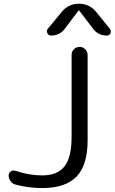

<svg xmlns="http://www.w3.org/2000/svg" viewBox="-20 -999 602 1007"><path d="M355.5 -710.9Q355.5 -728.5 367.7 -740.7Q379.9 -752.9 397.5 -752.9Q415 -752.9 427.2 -740.7Q439.5 -728.5 439.5 -710.9V-262.7Q439.5 -132.8 381.3 -72.8Q323.2 -12.7 202.1 -12.7Q127 -12.7 60.5 -31.2Q44.9 -35.2 35.2 -48.8Q25.4 -62.5 25.4 -79.1Q25.4 -92.8 36.6 -100.1Q47.9 -107.4 60.5 -103.5Q131.8 -79.1 202.1 -79.1Q281.2 -79.1 318.4 -126.5Q355.5 -173.8 355.5 -282.2ZM556.6 -847.7Q561.5 -840.8 561.5 -834Q561.5 -830.1 559.6 -824.2Q553.7 -812.5 540 -812.5Q495.1 -812.5 467.8 -848.6L395.5 -943.4Q394.5 -944.3 393.6 -944.3Q392.6 -944.3 391.6 -943.4L320.3 -848.6Q293 -812.5 248 -812.5Q234.4 -812.5 228.5 -825.2Q225.6 -830.1 225.6 -835Q225.6 -841.8 230.5 -847.7L303.7 -936.5Q338.9 -979.5 394 -979.5Q449.2 -979.5 484.4 -936.5Z"/></svg>

Font: Gen Jyuu Gothic Normal
Style: Regular
Weight: 300
Designer: [Source Han Sans]
Ryoko NISHIZUKA  (kana & ideographs); Paul D. Hunt (Latin, Greek & Cyrillic); Wenlong ZHANG  (bopomofo
Version: Version 1.002.20150607